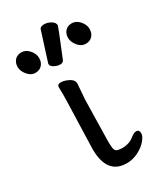

<svg xmlns="http://www.w3.org/2000/svg" viewBox="-241 -844 791 934"><g transform="rotate(-30 155.0 -376.5)"><path d="M184.1 17.1Q73.2 17.1 73.2 -126L77.1 -253.9Q82 -397 82 -429.2L81.1 -470.2Q83 -484.9 100.1 -484.9Q111.8 -484.9 127.9 -480Q166 -465.8 168 -444.8L168.9 -441.9L162.1 -353L157.2 -122.1Q157.2 -104 159.2 -85Q161.1 -65.9 173.6 -62Q186 -58.1 200.2 -58.1Q242.2 -58.1 269 -81.1Q287.1 -95.2 298.8 -95.2Q316.9 -95.2 316.9 -74.2Q316.9 -58.1 298.3 -36.1Q279.8 -14.2 248.8 1.5Q217.8 17.1 184.1 17.1ZM55.9 -601.1Q42 -585.9 18.1 -585.9Q-5.9 -585.9 -24.4 -608.4Q-43 -630.9 -43 -653.8Q-43 -676.8 -29.5 -691.9Q-16.1 -707 8.1 -707Q32.2 -707 51 -685.5Q69.8 -664.1 69.8 -640.1Q69.8 -616.2 55.9 -601.1ZM339.1 -601.1Q325.2 -585.9 301 -585.9Q276.9 -585.9 258.5 -608.4Q240.2 -630.9 240.2 -653.8Q240.2 -676.8 253.7 -691.9Q267.1 -707 291 -707Q314.9 -707 334 -685.5Q353 -664.1 353 -640.1Q353 -616.2 339.1 -601.1ZM143.1 -561Q127 -561 110.6 -570.1Q94.2 -579.1 94.2 -589.8Q94.2 -598.1 96.2 -600.1L145 -753.9Q148.9 -770 171.9 -770Q190.9 -770 209.5 -759Q228 -748 228 -731.9Q228 -728 165 -574.2Q160.2 -561 143.1 -561Z"/></g></svg>

Font: LXGW WenKai Screen
Style: Regular
Weight: 400
Designer: LXGW / Fontworks Inc.
Foundry: LXGW / Fontworks Inc.
Version: Version 1.510;January 18,2025